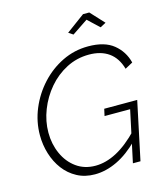

<svg xmlns="http://www.w3.org/2000/svg" viewBox="-130 -999 947 1102"><g transform="rotate(-15 343.5 -448.0)"><path d="M297 5Q238 5 191.5 -20Q145 -45 113.5 -87Q82 -129 65.5 -182.5Q49 -236 49 -293Q49 -374 80.5 -449.5Q112 -525 167 -585Q222 -645 294 -680Q366 -715 448 -715Q545 -715 598.5 -671.5Q652 -628 669 -560L623 -535Q604 -602 557.5 -635Q511 -668 440 -668Q368 -668 306 -636Q244 -604 198 -550Q152 -496 126 -429.5Q100 -363 100 -295Q100 -227 126 -169Q152 -111 200 -76.5Q248 -42 313 -42Q375 -42 439.5 -76Q504 -110 573 -182L561 -124Q497 -59 430 -27Q363 5 297 5ZM588 -304H436L445 -345H641L568 0H523ZM358 -820 468 -901H505L580 -820L546 -802L479 -865L385 -802Z"/></g></svg>

Font: Raleway Thin Light
Style: Italic
Weight: 300
Italic angle: -12°
Version: Version 4.026